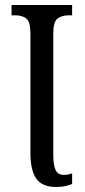

<svg xmlns="http://www.w3.org/2000/svg" viewBox="-20 -734 338 764"><path d="M203 10Q148 10 124.5 -23Q101 -56 101 -126V-601Q101 -648 84.5 -660.5Q68 -673 42 -673H26V-714H267V-673H252Q227 -673 209.5 -660.5Q192 -648 192 -601V-118Q192 -78 201 -58Q210 -38 235 -38Q244 -38 252 -40Q260 -42 267 -44V-2Q258 2 242 6Q226 10 203 10Z"/></svg>

Font: Noto Serif ExtraCondensed
Style: Regular
Weight: 400
Width: 2
Designer: Monotype Design Team
Foundry: Monotype Imaging Inc.
Version: Version 2.015